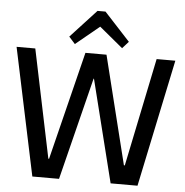

<svg xmlns="http://www.w3.org/2000/svg" viewBox="-61 -994 1012 1053"><g transform="rotate(5 445.0 -467.0)"><path d="M8 -700H111L235 -104H239L387 -700H503L651 -104H656L779 -700H882L735 1H587L446 -563H444L303 1H156ZM291 -781 433 -935H477L619 -781L585 -743L429 -872H482L325 -743Z"/></g></svg>

Font: Pathway Extreme 28pt Medium
Style: Regular
Weight: 500
Designer: Eduardo Rodriguez Tunni
Foundry: Eduardo Rodriguez Tunni
Version: Version 1.001;gftools[0.9.26]